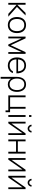

<svg xmlns="http://www.w3.org/2000/svg" viewBox="2480 -3246 1006 6006"><g transform="rotate(90 2983.0 -243.0)"><path d="M70 0H128V-260L412.5 0H502L196.5 -270L464 -540H383.5L128 -280V-540H70Z M763.5 15C923 15 1015 -100.5 1015 -271C1015 -438 924.5 -555 763.5 -555C606 -555 512 -440.5 512 -271C512 -103 603 15 763.5 15ZM573.5 -271C573.5 -405 634.5 -499 763.5 -499C890 -499 953.5 -409.5 953.5 -271C953.5 -134.5 891 -41 763.5 -41C638.5 -41 573.5 -132 573.5 -271Z M1125 0H1181.5V-411.5L1372 0H1418.5L1609 -411.5V0H1666V-540H1611.5L1395.5 -75L1179 -540H1125Z M2028.5 15C2136.5 15 2234 -39 2266 -144.5H2211.5C2177.5 -72 2110.5 -41 2027.5 -41C1911 -41 1843 -118.5 1838 -253.5H2274.5C2277 -443 2185 -555 2027.5 -555C1872.5 -555 1776 -446 1776 -269C1776 -95 1873.5 15 2028.5 15ZM1839 -305.5C1849.5 -430 1916.5 -500.5 2028.5 -500.5C2137.5 -500.5 2201 -432.5 2212.5 -305.5Z M2619 15C2771 15 2854.5 -109 2854.5 -271C2854.5 -431 2770.5 -555 2624 -555C2462 -555 2385 -430.5 2385 -271V240H2442.5V-83C2481 -22.5 2541.5 15 2619 15ZM2437.5 -271C2437.5 -401 2499 -500 2617 -500C2740 -500 2797.5 -401 2797.5 -271C2797.5 -140 2737 -40 2618 -40C2497 -40 2437.5 -138.5 2437.5 -271Z M3432.5 86.5H3490V-55H3380.5V-540H3323V-56H3022V-540H2964.5V0H3432.5Z M3580 -649H3637.5V-722.5H3580ZM3580 0H3637.5V-540H3580Z M4203.5 -540H4153L3844 -98.5V-540H3787.5V0H3838L4147 -443.5V0H4203.5ZM3881.5 -726.5C3881.5 -659.5 3936 -605 4003 -605C4070 -605 4124.5 -659.5 4124.5 -726.5H4074.5C4074.5 -687.5 4043 -655 4003 -655C3964 -655 3931.5 -687.5 3931.5 -726.5Z M4343.5 0H4401V-242H4726.5V0H4784V-540H4726.5V-298H4401V-540H4343.5Z M5340 -540H5289.5L4980.5 -98.5V-540H4924V0H4974.5L5283.5 -443.5V0H5340Z M5896 -540H5845.5L5536.5 -98.5V-540H5480V0H5530.5L5839.5 -443.5V0H5896ZM5574 -726.5C5574 -659.5 5628.5 -605 5695.5 -605C5762.5 -605 5817 -659.5 5817 -726.5H5767C5767 -687.5 5735.5 -655 5695.5 -655C5656.5 -655 5624 -687.5 5624 -726.5Z"/></g></svg>

Font: Eudonet Light
Style: Regular
Weight: 300
Designer: Mikhail Sharanda
Foundry: Mikhail Sharanda
Version: Version 4.503;Glyphs 3.1.2 (3151)